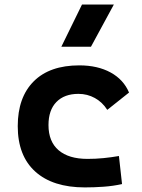

<svg xmlns="http://www.w3.org/2000/svg" viewBox="-20 -815 626 845"><path d="M353.5 9.8Q212.4 9.8 135.3 -59.8Q58.1 -129.4 58.1 -259.8Q58.1 -386.7 128.4 -457Q198.6 -527.3 329.1 -527.3Q409.4 -527.3 466.7 -496.1Q523.9 -464.8 547.9 -407.7L452.1 -331.5Q430.8 -365.1 397.7 -383.5Q364.5 -401.9 325.2 -401.9Q263.2 -401.9 228.3 -366.2Q193.4 -330.5 193.4 -264.6Q193.4 -191.9 237.9 -153.8Q282.5 -115.7 365.2 -115.7Q400.3 -115.7 435.3 -119.1Q470.3 -122.6 503.4 -128.4L517.1 -4.9Q477.6 3.9 435.5 6.8Q393.4 9.8 353.5 9.8ZM250 -609.4 340.8 -794.9H481L380.4 -609.4Z"/></svg>

Font: Cascadia Code
Style: Regular
Weight: 400
Monospace: yes
Designer: Aaron Bell
Foundry: Saja Typeworks
Version: Version 2106.017